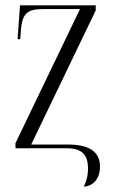

<svg xmlns="http://www.w3.org/2000/svg" viewBox="-20 -556 433 720"><path d="M294 144C331 142 355 112 355 69C355 16 319 -14 235 -14H97L339 -517V-536H55L46 -409H56L58 -439C63 -503 79 -522 141 -522H280L38 -19V0H230C285 0 310 22 310 76C310 106 302 129 294 144Z"/></svg>

Font: Noto Serif Display ExtraCondensed Light
Style: Regular
Weight: 300
Width: 2
Designer: Monotype Design Team
Foundry: Monotype Imaging Inc.
Version: Version 2.009